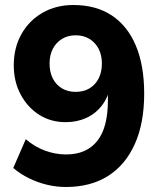

<svg xmlns="http://www.w3.org/2000/svg" viewBox="-20 -736 640 767"><path d="M243 11Q205 11 167.5 2Q130 -7 95.5 -24Q61 -41 33 -65L83 -180Q119 -149 160.5 -134Q202 -119 244 -119Q285 -119 316 -132.5Q347 -146 368.5 -173Q390 -200 400.5 -240.5Q411 -281 411 -334V-391H421Q412 -347 387 -314.5Q362 -282 325 -265Q288 -248 242 -248Q183 -248 136.5 -277.5Q90 -307 62.5 -358.5Q35 -410 35 -475Q35 -545 65.5 -599.5Q96 -654 150 -685Q204 -716 273 -716Q364 -716 427 -674Q490 -632 523 -553Q556 -474 556 -362Q556 -244 518.5 -160.5Q481 -77 411.5 -33Q342 11 243 11ZM282 -369Q314 -369 337.5 -383Q361 -397 374 -422.5Q387 -448 387 -482Q387 -516 374 -541Q361 -566 337.5 -580.5Q314 -595 282 -595Q251 -595 227.5 -580.5Q204 -566 191 -541Q178 -516 178 -482Q178 -448 191 -422.5Q204 -397 227.5 -383Q251 -369 282 -369Z"/></svg>

Font: Nunito Sans 11pt ExtraBold
Style: Regular
Weight: 800
Version: Version 3.101;gftools[0.9.27]